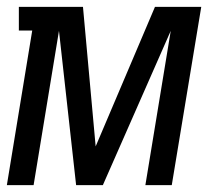

<svg xmlns="http://www.w3.org/2000/svg" viewBox="-20 -540 634 560"><path d="M0 0 74 -451H35V-520H222L259 -113L432 -520H567L481 0H404L478 -450L280 0H202L152 -450L78 0Z"/></svg>

Font: Iosevka QP
Style: Italic
Weight: 400
Italic angle: -9°
Designer: Belleve Invis
Foundry: Belleve Invis
Version: Version 20.0.0; ttfautohint (v1.8.4)